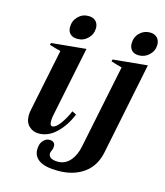

<svg xmlns="http://www.w3.org/2000/svg" viewBox="-125 -776 904 1051"><g transform="rotate(15 327.0 -251.0)"><path d="M163 -597Q163 -633 187 -657.5Q211 -682 246 -682Q272 -682 287 -667.5Q302 -653 302 -629Q302 -594 277.5 -569.5Q253 -545 219 -545Q192 -545 177.5 -559Q163 -573 163 -597ZM512 -598Q512 -634 536 -658Q560 -682 594 -682Q620 -682 635 -667Q650 -652 650 -627Q650 -593 625 -569Q600 -545 566 -545Q540 -545 526 -559.5Q512 -574 512 -598ZM70 -71Q70 -85 73 -101L146 -457Q120 -463 82 -475L85 -486L281 -505L199 -104Q196 -88 196 -72Q196 -47 210 -47Q229 -47 253.5 -80.5Q278 -114 295 -155L319 -143Q292 -77 247 -33.5Q202 10 147 10Q115 10 92.5 -11.5Q70 -33 70 -71ZM163 96Q163 84 166 72Q169 56 183 42Q197 28 215 28Q231 28 239 35.5Q247 43 247 55Q247 62 246 66Q246 71 241 81.5Q236 92 236 100Q236 116 250.5 124Q265 132 289 132Q330 132 358 100Q386 68 396 16L493 -457Q465 -464 431 -475L434 -486L629 -505L523 16Q507 96 448.5 138Q390 180 303 180Q231 180 197 158Q163 136 163 96Z"/></g></svg>

Font: Trirong SemiBold
Style: Italic
Weight: 600
Italic angle: -12°
Designer: Katatrad Team
Foundry: CadsonDemak
Version: Version 1.001